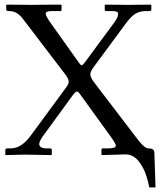

<svg xmlns="http://www.w3.org/2000/svg" viewBox="-20 -666 690 827"><path d="M521 -1C531.7 -1 541.9 1.5 551.5 6.6C561.1 11.6 569.3 18.5 576.2 27.1C583 35.7 589.1 44.8 594.5 54.4C599.9 64 604.5 74.6 608.4 86.2C612.3 97.7 615.3 107.7 617.4 116.2C619.5 124.7 621.4 133 623 141.1H649.9L645 -6.8C645 -13.3 643.1 -18.3 639.4 -21.7C635.7 -25.1 628.6 -26.9 618.2 -26.9C606.4 -26.9 587.7 -44.6 562 -80.1L384.8 -312C374.3 -326 369.1 -337.1 369.1 -345.2C369.1 -353.4 373.4 -363.3 381.8 -375L522 -564.9C537.6 -586.1 551.7 -600.3 564.2 -607.4C576.7 -614.6 590.7 -618.2 606 -618.2H623C628.9 -618.2 631.8 -620.4 631.8 -625V-645L628.9 -646C622.1 -646 604.4 -645.8 575.9 -645.5C547.4 -645.2 532.9 -645 532.2 -645C529.3 -645 514 -645.2 486.3 -645.5C458.7 -645.8 440.9 -646 433.1 -646L431.2 -645V-625C431.2 -620.4 433.4 -618.2 438 -618.2H467.8C481.8 -618.2 488.8 -614.1 488.8 -606C488.8 -597.2 483.9 -585.8 474.1 -571.8L345.2 -397C339 -388.8 334.6 -384.8 332 -384.8C329.1 -384.8 325 -388.5 319.8 -396L194.8 -571.8C182.8 -589.4 176.8 -601.1 176.8 -606.9C176.8 -614.4 184.6 -618.2 200.2 -618.2H240.2C243.5 -618.2 245.1 -620.4 245.1 -625V-645C244.5 -645 242.8 -645.3 240.2 -646C231.4 -646 216.9 -645.9 196.5 -645.8C176.2 -645.6 157.4 -645.4 140.1 -645.3C122.9 -645.1 113.8 -645 112.8 -645C110.2 -645 95.2 -645.2 67.9 -645.5C40.5 -645.8 22 -646 12.2 -646L6.8 -645V-625C6.8 -620.4 10.9 -618.2 19 -618.2H21C31.4 -618.2 40.8 -615.9 49.1 -611.3C57.4 -606.8 64.1 -601.6 69.3 -595.9C74.5 -590.3 81.7 -581.2 90.8 -568.8L262.2 -344.2C271.3 -332.2 275.9 -322.1 275.9 -314C275.9 -307.1 272.6 -299.5 266.1 -291L111.8 -81.1C85.1 -44.9 56.5 -26.9 25.9 -26.9H14.2C6.7 -26.9 2.9 -24.6 2.9 -20V0L3.9 2L87.9 0C98 0 135.4 0.7 200.2 2L203.1 0V-20C203.1 -23.6 201 -25.9 196.8 -26.9H178.2C168.8 -26.9 161.5 -28.6 156.5 -32C151.4 -35.4 148.9 -40 148.9 -45.9C148.9 -52.4 153.6 -62.8 163.1 -77.1L294.9 -257.8C302.4 -267.3 307.5 -272 310.1 -272C314.3 -272 319 -268.4 324.2 -261.2L460 -73.2C472.7 -55.3 479 -43.9 479 -39.1C479 -30.9 468.3 -26.9 446.8 -26.9H422.9C418.9 -26.9 417 -24.6 417 -20V0L419.9 2Z"/></svg>

Font: Linux Biolinum G
Style: Bold
Weight: 700
Designer: Philipp H. Poll
Foundry: Philipp H. Poll
Version: Version 1.1.0